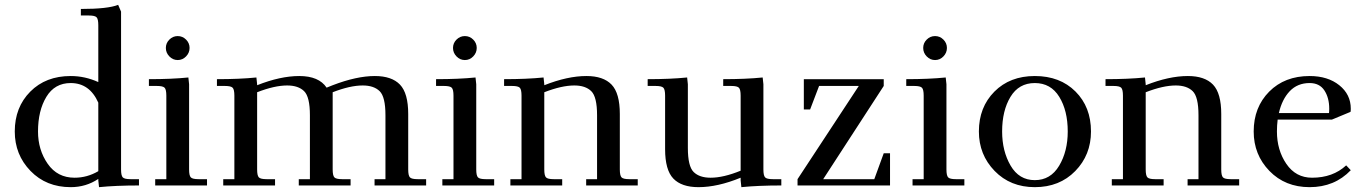

<svg xmlns="http://www.w3.org/2000/svg" viewBox="-20 -766 5651 793"><path d="M41 -223Q41 -323 105 -387.5Q169 -452 272 -452Q331 -452 386 -427V-662Q386 -687 379 -694.5Q372 -702 347 -702H314V-729Q426 -729 468 -746L480 -718V-66Q480 -41 487 -33.5Q494 -26 519 -26H554V0Q459 0 389 7L386 -21V-27Q335 7 272 7Q171 7 106 -60Q41 -127 41 -223ZM137 -223Q137 -147 177 -89.5Q217 -32 288 -32Q340 -32 386 -59V-342Q350 -423 272 -423Q206 -423 171.5 -366Q137 -309 137 -223Z M595 -411V-439Q688 -439 758 -446L761 -418V-66Q761 -41 768 -33.5Q775 -26 800 -26H835V0H621V-26H667V-371Q667 -396 660 -403.5Q653 -411 628 -411ZM679.5 -533Q665 -548 665 -568Q665 -588 679.5 -602.5Q694 -617 714 -617Q734 -617 748.5 -602.5Q763 -588 763 -568Q763 -548 748.5 -533Q734 -518 714 -518Q694 -518 679.5 -533Z M876 -411V-439Q969 -439 1039 -446L1042 -418V-414Q1138 -452 1216 -452Q1297 -452 1329 -404L1354 -414Q1453 -452 1528 -452Q1598 -452 1632 -416.5Q1666 -381 1666 -295V-66Q1666 -41 1673 -33.5Q1680 -26 1705 -26H1740V0H1527V-26H1572V-290Q1572 -366 1548 -389.5Q1524 -413 1478 -413Q1426 -413 1354 -385V-66Q1354 -41 1361 -33.5Q1368 -26 1393 -26H1428V0H1214V-26H1260V-290Q1260 -366 1236 -389.5Q1212 -413 1166 -413Q1114 -413 1042 -385V-66Q1042 -41 1049 -33.5Q1056 -26 1081 -26H1116V0H902V-26H948V-371Q948 -396 941 -403.5Q934 -411 909 -411Z M1781 -411V-439Q1874 -439 1944 -446L1947 -418V-66Q1947 -41 1954 -33.5Q1961 -26 1986 -26H2021V0H1807V-26H1853V-371Q1853 -396 1846 -403.5Q1839 -411 1814 -411ZM1865.5 -533Q1851 -548 1851 -568Q1851 -588 1865.5 -602.5Q1880 -617 1900 -617Q1920 -617 1934.5 -602.5Q1949 -588 1949 -568Q1949 -548 1934.5 -533Q1920 -518 1900 -518Q1880 -518 1865.5 -533Z M2062 -411V-439Q2155 -439 2225 -446L2228 -418V-414Q2324 -452 2402 -452Q2472 -452 2506 -416.5Q2540 -381 2540 -295V-66Q2540 -41 2547 -33.5Q2554 -26 2579 -26H2614V0H2401V-26H2446V-290Q2446 -366 2422 -389.5Q2398 -413 2352 -413Q2300 -413 2228 -385V-66Q2228 -41 2235 -33.5Q2242 -26 2267 -26H2302V0H2088V-26H2134V-371Q2134 -396 2127 -403.5Q2120 -411 2095 -411Z M2655 -411V-439Q2748 -439 2818 -446L2821 -418V-155Q2821 -79 2845 -55.5Q2869 -32 2915 -32Q2968 -32 3039 -61V-371Q3039 -396 3032 -403.5Q3025 -411 3000 -411H2967V-439Q3060 -439 3130 -446L3133 -418V-66Q3133 -41 3140 -33.5Q3147 -26 3172 -26H3207V0Q3112 0 3042 7L3039 -21V-32Q2944 7 2865 7Q2795 7 2761 -28.5Q2727 -64 2727 -150V-371Q2727 -396 2720 -403.5Q2713 -411 2688 -411Z M3274 0V-26L3527 -411H3363L3326 -314H3300V-439H3630V-411L3380 -26H3591L3630 -133H3656V0Z M3723 -411V-439Q3816 -439 3886 -446L3889 -418V-66Q3889 -41 3896 -33.5Q3903 -26 3928 -26H3963V0H3749V-26H3795V-371Q3795 -396 3788 -403.5Q3781 -411 3756 -411ZM3807.5 -533Q3793 -548 3793 -568Q3793 -588 3807.5 -602.5Q3822 -617 3842 -617Q3862 -617 3876.5 -602.5Q3891 -588 3891 -568Q3891 -548 3876.5 -533Q3862 -518 3842 -518Q3822 -518 3807.5 -533Z M4023 -223Q4023 -323 4087 -387.5Q4151 -452 4254 -452Q4358 -452 4422 -388Q4486 -324 4486 -223Q4486 -126 4421 -59.5Q4356 7 4254 7Q4153 7 4088 -60Q4023 -127 4023 -223ZM4119 -223Q4119 -142 4154 -82Q4189 -22 4254 -22Q4319 -22 4354.5 -81.5Q4390 -141 4390 -223Q4390 -309 4355 -366Q4320 -423 4254 -423Q4188 -423 4153.5 -366Q4119 -309 4119 -223Z M4546 -411V-439Q4639 -439 4709 -446L4712 -418V-414Q4808 -452 4886 -452Q4956 -452 4990 -416.5Q5024 -381 5024 -295V-66Q5024 -41 5031 -33.5Q5038 -26 5063 -26H5098V0H4885V-26H4930V-290Q4930 -366 4906 -389.5Q4882 -413 4836 -413Q4784 -413 4712 -385V-66Q4712 -41 4719 -33.5Q4726 -26 4751 -26H4786V0H4572V-26H4618V-371Q4618 -396 4611 -403.5Q4604 -411 4579 -411Z M5158 -223Q5158 -323 5222 -387.5Q5286 -452 5389 -452Q5464 -452 5511.5 -414Q5559 -376 5559 -317Q5559 -308 5558 -304L5481 -272H5257Q5254 -248 5254 -223Q5254 -146 5293 -89Q5332 -32 5399 -32Q5485 -32 5540 -83L5559 -63Q5492 7 5389 7Q5288 7 5223 -60Q5158 -127 5158 -223ZM5262 -299H5469Q5470 -305 5470 -317Q5470 -362 5450 -392.5Q5430 -423 5389 -423Q5339 -423 5307 -389.5Q5275 -356 5262 -299Z"/></svg>

Font: Dihjauti
Style: Bold
Weight: 700
Designer: T. Christopher White
Version: Version 3.0.0